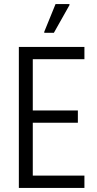

<svg xmlns="http://www.w3.org/2000/svg" viewBox="-20 -917 471 937"><path d="M72 0V-688H392V-628H140V-378H360V-318H140V-60H392V0ZM196 -757V-762L251 -897H319V-892L243 -757Z"/></svg>

Font: Saira Condensed
Style: Regular
Weight: 400
Width: 3
Designer: Hector Gatti with collaboration of the Omnibus-Type team
Foundry: Omnibus-Type
Version: Version 1.101